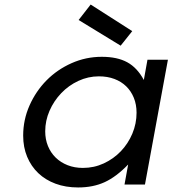

<svg xmlns="http://www.w3.org/2000/svg" viewBox="-20 -812 759 845"><path d="M379 -792 562 -675 511 -611 326 -724ZM544 -88Q492 -34 441 -10.5Q390 13 324 13Q269 13 224.5 -3.5Q180 -20 148.5 -50Q117 -80 99.5 -122Q82 -164 82 -215Q82 -285 110 -348Q138 -411 185 -458.5Q232 -506 295 -534Q358 -562 428 -562Q496 -562 540 -538Q584 -514 613 -460L629 -549H719L618 0H528ZM179 -234Q179 -199 191 -169.5Q203 -140 225 -118.5Q247 -97 277.5 -85Q308 -73 345 -73Q394 -73 437 -93Q480 -113 512 -146.5Q544 -180 562.5 -224Q581 -268 581 -316Q581 -352 569 -381.5Q557 -411 535.5 -432Q514 -453 483.5 -464.5Q453 -476 415 -476Q368 -476 325 -456Q282 -436 249.5 -402Q217 -368 198 -324.5Q179 -281 179 -234Z"/></svg>

Font: Involve Medium Oblique
Style: Italic
Weight: 500
Italic angle: -10.5°
Designer: Stefan Peev
Foundry: Context Ltd.
Version: Version 1.001